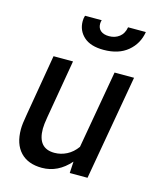

<svg xmlns="http://www.w3.org/2000/svg" viewBox="-108 -779 711 866"><g transform="rotate(15 247.0 -346.5)"><path d="M34 -134Q34 -158 42 -202L91 -490H182L135 -216Q129 -181 129 -162Q129 -70 207 -70Q237 -70 264.5 -84Q292 -98 312 -126L376 -490H467L381 0H298L301 -54Q245 10 170 10Q105 10 69.5 -27.5Q34 -65 34 -134ZM177 -677Q177 -691 181 -703H259Q256 -696 256 -686Q256 -665 270 -653.5Q284 -642 309 -642Q337 -642 357 -657.5Q377 -673 382 -703H465Q456 -647 413.5 -611.5Q371 -576 301 -576Q240 -576 208.5 -604.5Q177 -633 177 -677Z"/></g></svg>

Font: Cabin
Style: Italic
Weight: 400
Italic angle: -7°
Designer: Pablo Impallari
Foundry: Pablo Impallari. http://www.impallari.com Igino Marini. http://www.ikern.com
Version: Version 2.200